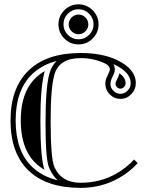

<svg xmlns="http://www.w3.org/2000/svg" viewBox="-20 -868 693 898"><path d="M615.2 -479Q615.2 -449.7 594.1 -427.6Q573 -405.5 543.7 -405.5Q514.4 -405.5 493.5 -426.4Q472.7 -447.3 472.7 -476.6Q472.7 -496.3 482.2 -512.2Q493.9 -536.6 493.9 -543.5Q493.9 -560.5 471.7 -571Q418.7 -596.2 357.4 -596.2Q256.3 -596.2 234.4 -518.8Q216.8 -456.8 216.8 -304.7Q216.8 -126.5 234.4 -86.9Q267.1 -13.2 357.4 -13.2Q447.5 -13.2 521.7 -54.7Q571 -82.3 607.2 -122.1L624 -105Q585.7 -62.7 533.4 -33.7Q453.4 10.7 357.4 10.7Q198 10.7 113.8 -70.1Q29.3 -150.9 29.3 -304.7Q29.3 -458 114.7 -539.3Q199.5 -620.1 357.4 -620.1Q458 -620.1 526.9 -587.4Q615.2 -545.4 615.2 -479ZM510.7 -568.4Q515.1 -561.3 516.4 -551Q518.1 -538.8 515.4 -530.2Q512.7 -521.5 504.6 -505.6Q496.6 -489.7 496.6 -473.5Q496.6 -457.3 510.5 -443.4Q524.4 -429.4 543.6 -429.4Q562.7 -429.4 577 -444.3Q591.3 -459.2 591.3 -479Q591.3 -531.2 510.7 -568.4ZM250.2 -24.7Q226.6 -45.2 209.7 -83.3Q192.9 -121.3 192.9 -290.8Q192.9 -460.2 211.4 -525.4Q221.4 -560.5 245.1 -583Q176.3 -564.9 131.3 -522Q53.2 -447.8 53.2 -304.4Q53.2 -161.1 130.4 -87.4Q177 -42.5 250.2 -24.7ZM539.1 -525.1Q567.4 -504.2 567.4 -479Q567.4 -469 559.9 -461.2Q552.5 -453.4 543.3 -453.4Q534.2 -453.4 527.3 -460.2Q520.5 -467 520.5 -475.2Q520.5 -483.4 522.5 -486.6Q524.4 -489.7 526.6 -494.4Q535.9 -514.4 539.1 -525.1ZM189.5 -535.4Q168.9 -466.1 168.9 -304.7Q168.9 -127 188 -74.2Q77.1 -137 77.1 -304.7Q77.1 -472.2 189.5 -535.4ZM253.4 -753.9Q253.4 -792.5 281 -820.1Q308.6 -847.7 347.2 -847.7Q385.7 -847.7 413.3 -820.1Q440.9 -792.5 440.9 -753.9Q440.9 -715.3 413.3 -687.7Q385.7 -660.2 347.2 -660.2Q308.6 -660.2 281 -687.7Q253.4 -715.3 253.4 -753.9ZM314.8 -721.6Q301.3 -735.1 301.3 -753.9Q301.3 -772.7 314.8 -786.3Q328.4 -799.8 347.2 -799.8Q366 -799.8 379.5 -786.3Q393.1 -772.7 393.1 -753.9Q393.1 -735.1 379.5 -721.6Q366 -708 347.2 -708Q328.4 -708 314.8 -721.6ZM297.6 -804Q276.9 -783.2 276.9 -754.4Q276.9 -725.6 297.6 -704.8Q318.4 -684.1 347.2 -684.1Q376 -684.1 396.7 -704.8Q417.5 -725.6 417.5 -754.4Q417.5 -783.2 396.7 -804Q376 -824.7 347.2 -824.7Q318.4 -824.7 297.6 -804Z"/></svg>

Font: itsadzokeS01
Style: Regular
Weight: 600
Width: 6
Version: Version 0.46